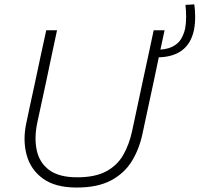

<svg xmlns="http://www.w3.org/2000/svg" viewBox="-20 -852 916 882"><path d="M332 9.5Q233.5 9.5 177 -31.8Q120.5 -73 102.2 -140.8Q84 -208.5 101 -287.5Q107.5 -318.5 118 -367.8Q128.5 -417 141 -473.5Q155 -540 167.2 -597Q179.5 -654 192.5 -713H242Q229.5 -654 217.2 -596.8Q205 -539.5 191 -472.5L151.5 -289.5Q136.5 -219 148.8 -161.8Q161 -104.5 206 -71Q251 -37.5 334.5 -37.5Q416.5 -37.5 467.2 -64.5Q518 -91.5 545.8 -139.5Q573.5 -187.5 587 -250.5L634.5 -473Q649 -539.5 661.2 -596.8Q673.5 -654 686 -713H736Q723.5 -654 711.2 -597Q699 -540 685 -472.5Q670 -403 656 -337.8Q642 -272.5 634.5 -237.5Q620 -168 585.8 -112Q551.5 -56 490 -23.2Q428.5 9.5 332 9.5ZM700 -588.5 692.5 -623Q741.5 -623 769.8 -636.5Q798 -650 811.5 -672.5Q825 -695 830.5 -721Q835 -744 835 -774.2Q835 -804.5 832 -829.5L872.5 -832Q876.5 -807 876.5 -774.5Q876.5 -742 871 -714Q844.5 -588.5 700 -588.5Z"/></svg>

Font: Commissioner ExtraLight
Style: Italic
Weight: 200
Italic angle: -12°
Designer: Kostas Bartsokas
Foundry: Kostas Bartsokas
Version: Version 1.000; ttfautohint (v1.8.3)